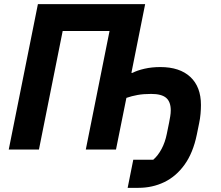

<svg xmlns="http://www.w3.org/2000/svg" viewBox="-20 -718 1059 922"><path d="M593 184 620 49H716Q739 29 756 -3Q773 -35 781 -75L792 -129Q795 -144 797.5 -159.5Q800 -175 800 -188Q800 -229 778 -248Q756 -267 706 -267Q669 -267 641 -262Q613 -257 587 -248L537 0H392L506 -569H281L167 0H22L162 -698H677L611 -368H616Q639 -380 674 -388Q709 -396 750 -396Q843 -396 894 -348.5Q945 -301 945 -214Q945 -195 943 -171.5Q941 -148 936 -125L925 -71Q907 16 866.5 72.5Q826 129 769 156.5Q712 184 645 184Z"/></svg>

Font: IBM Plex Sans
Style: Italic
Weight: 400
Italic angle: -11.31°
Designer: Mike Abbink, Paul van der Laan, Pieter van Rosmalen
Foundry: Bold Monday
Version: Version 3.201